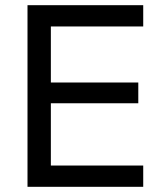

<svg xmlns="http://www.w3.org/2000/svg" viewBox="-20 -720 632 740"><path d="M86 0V-700H532V-618H176V-402H513V-322H176V-82H532V0Z"/></svg>

Font: Liter
Style: Regular
Weight: 400
Designer: Anton Skugarov
Foundry: skugi
Version: Version 1.004; ttfautohint (v1.8.4.7-5d5b)